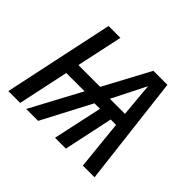

<svg xmlns="http://www.w3.org/2000/svg" viewBox="-125 -707 879 879"><g transform="rotate(45 314.0 -267.5)"><path d="M14.6 0 128.4 -535.2H205.1L157.2 -311H298.3L418.5 -535.2H509.3L572.8 0H497.1L472.7 -239.3H438L387.2 0H316.9L368.7 -239.3H333L207.5 0H130.4L262.2 -246.1H143.6L91.3 0ZM368.2 -303.7H465.8L451.2 -468.3Z"/></g></svg>

Font: Open Sans SemiCondensed
Style: Italic
Weight: 400
Width: 4
Italic angle: -12°
Designer: Monotype Design Team
Foundry: Monotype Imaging Inc.
Version: Version 3.000